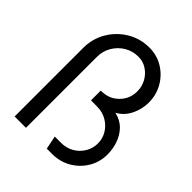

<svg xmlns="http://www.w3.org/2000/svg" viewBox="-197 -817 933 933"><g transform="rotate(45 270.0 -350.0)"><path d="M60 0V-472Q60 -534.5 90.5 -586.2Q121 -638 172.5 -669Q224 -700 287 -700Q339 -700 381.2 -674.2Q423.5 -648.5 448.5 -605Q473.5 -561.5 473.5 -508Q473.5 -464 453.2 -422.2Q433 -380.5 393.5 -359Q434 -350 459.8 -323.8Q485.5 -297.5 497.8 -261.8Q510 -226 510 -189Q510 -136 484 -93Q458 -50 414.5 -25Q371 0 318 0H281L267 -69H311.5Q347 -69 375.8 -85.8Q404.5 -102.5 421.8 -131Q439 -159.5 439 -193.5Q439 -227.5 421.8 -255.5Q404.5 -283.5 375.8 -300.2Q347 -317 311.5 -317.5L267 -318V-384.5L280 -385.5Q327.5 -387.5 361.5 -422.5Q395.5 -457.5 395.5 -508Q395.5 -541.5 379.8 -569.5Q364 -597.5 338 -614.2Q312 -631 280 -631Q241 -631 208.8 -611.8Q176.5 -592.5 157.2 -560Q138 -527.5 138 -488V0Z"/></g></svg>

Font: Urbanist
Style: Regular
Weight: 400
Designer: Corey Hu
Foundry: Corey Hu
Version: Version 1.330; ttfautohint (v1.8.4.7-5d5b)